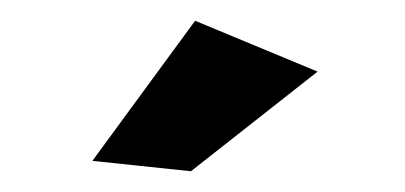

<svg xmlns="http://www.w3.org/2000/svg" viewBox="-20 -775 390 185"><path d="M168 -755 286 -706 164 -610 69 -620Z"/></svg>

Font: Alexandria
Style: Regular
Weight: 400
Designer: Mohamed Gaber
Foundry: Kief Type Foundry
Version: Version 5.100